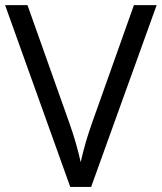

<svg xmlns="http://www.w3.org/2000/svg" viewBox="-20 -734 635 754"><path d="M505.9 -713.9H595.2L337.9 0H255.9L0 -713.9H87.9L252 -252Q280.3 -172.4 296.9 -97.2Q314.5 -176.3 342.8 -254.9Z"/></svg>

Font: f1_56222 
Style: Regular
Weight: 400
Foundry: Ascender Corporation
Version: Version 1.10